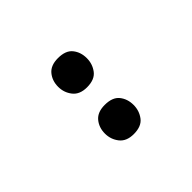

<svg xmlns="http://www.w3.org/2000/svg" viewBox="17 -966 563 563"><g transform="rotate(45 298.5 -684.5)"><path d="M141 -684Q141 -716 158.5 -730Q176 -744 201 -744Q225 -744 243.5 -730Q262 -716 262 -684Q262 -654 243.5 -639.5Q225 -625 201 -625Q176 -625 158.5 -639.5Q141 -654 141 -684ZM335 -684Q335 -716 352.5 -730Q370 -744 395 -744Q419 -744 437.5 -730Q456 -716 456 -684Q456 -654 437.5 -639.5Q419 -625 395 -625Q370 -625 352.5 -639.5Q335 -654 335 -684Z"/></g></svg>

Font: Noto Sans Tangsa SemiBold
Style: Regular
Weight: 600
Version: Version 1.504